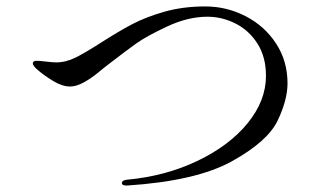

<svg xmlns="http://www.w3.org/2000/svg" viewBox="-20 -622 1040 597"><path d="M359 -53Q359 -61 373 -63Q494 -74 593.5 -121.5Q693 -169 750 -239Q807 -309 807 -386Q807 -445 780.5 -486.5Q754 -528 712 -549Q670 -570 625 -570Q565 -570 500.5 -540Q436 -510 402.5 -486Q369 -462 316 -421Q309 -416 286 -397Q263 -378 240 -365.5Q217 -353 198 -353Q174 -353 146.5 -369.5Q119 -386 99 -403Q82 -417 82 -425Q82 -433 95 -433Q102 -433 123.5 -430.5Q145 -428 154 -428Q185 -428 215 -443Q245 -458 295 -490Q348 -524 390.5 -546.5Q433 -569 491 -585.5Q549 -602 618 -602Q685 -602 744 -571.5Q803 -541 838.5 -486.5Q874 -432 874 -363Q874 -311 843 -246.5Q812 -182 701 -120.5Q590 -59 374 -45Q359 -45 359 -53Z"/></svg>

Font: Shippori Mincho
Style: Regular
Weight: 400
Designer: FONTDASU
Foundry: FONTDASU / Google Inc. / but / Adobe
Version: Version 3.110; ttfautohint (v1.8.3)